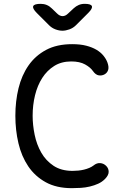

<svg xmlns="http://www.w3.org/2000/svg" viewBox="-20 -970 640 1000"><path d="M60 -367Q60 -443 76.5 -510.5Q93 -578 128.5 -629Q164 -680 220 -710Q276 -740 356 -740Q398 -740 429 -732Q460 -724 482 -711Q504 -698 518 -681Q532 -664 539 -646Q548 -622 543.5 -606.5Q539 -591 525 -583Q511 -575 494.5 -577.5Q478 -580 464 -600Q451 -619 423 -634.5Q395 -650 351 -650Q300 -650 262.5 -626.5Q225 -603 200 -564Q175 -525 162.5 -474Q150 -423 150 -367Q150 -319 160.5 -268Q171 -217 195 -175Q219 -133 259 -106.5Q299 -80 358 -80Q372 -80 387.5 -81.5Q403 -83 417.5 -86.5Q432 -90 445 -95.5Q458 -101 467 -108Q484 -122 502 -120.5Q520 -119 533 -106Q546 -93 546 -75Q546 -57 526 -37Q511 -22 491 -13Q471 -4 448 1.5Q425 7 401 8.5Q377 10 354 10Q274 10 218 -21Q162 -52 127 -104Q92 -156 76 -224Q60 -292 60 -367ZM192 -950Q209 -950 223.5 -944Q238 -938 250 -926L277 -900Q291 -886 306 -886Q321 -886 335 -900L364 -927Q376 -938 390 -944Q404 -950 421 -950Q454 -950 458.5 -938Q463 -926 440 -903L376 -839Q361 -824 341.5 -817Q322 -810 305 -810Q288 -810 269 -817Q250 -824 235 -839L172 -902Q148 -926 153 -938Q158 -950 192 -950Z"/></svg>

Font: Maple Mono
Style: Regular
Weight: 400
Monospace: yes
Designer: subframe7536
Version: Version 7.300